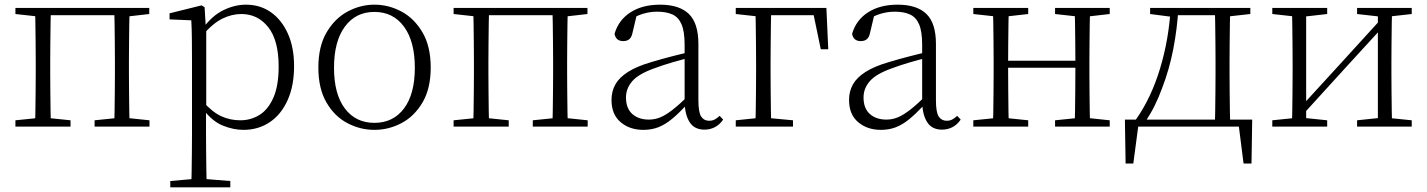

<svg xmlns="http://www.w3.org/2000/svg" viewBox="-20 -542 6111 822"><path d="M130 0Q131 -24 131.5 -64.5Q132 -105 132.5 -148.5Q133 -192 133 -226V-283Q133 -316 132.5 -359.5Q132 -403 131.5 -443.5Q131 -484 130 -508H198Q197 -484 196.5 -443.5Q196 -403 195.5 -359.5Q195 -316 195 -283V-226Q195 -192 195.5 -148.5Q196 -105 196.5 -64.5Q197 -24 198 0ZM469 0Q470 -24 470.5 -64.5Q471 -105 471.5 -148.5Q472 -192 472 -226V-283Q472 -316 471.5 -359.5Q471 -403 470.5 -443.5Q470 -484 469 -508H535Q534 -484 533.5 -443.5Q533 -403 532.5 -359.5Q532 -316 532 -283V-226Q532 -192 532.5 -148.5Q533 -105 533.5 -64.5Q534 -24 535 0ZM46 0V-27L155 -38H175L282 -27V0ZM385 0V-27L493 -38H514L620 -27V0ZM46 -482V-508H163V-470H155ZM502 -470V-508H619V-482L514 -470ZM163 -477V-508H502V-477Z M709 260V233L821 223H842L966 233V260ZM799 260Q800 229 800.5 189.5Q801 150 801.5 108.5Q802 67 802 32V-278Q802 -330 801.5 -374Q801 -418 799 -455L706 -459V-485L843 -519L856 -511L861 -425L863 -420V-80L862 -71V32Q862 66 862.5 107.5Q863 149 863.5 189Q864 229 865 260ZM1022 14Q979 14 933.5 -4.5Q888 -23 849 -75H836L848 -108Q889 -62 927 -44.5Q965 -27 1009 -27Q1054 -27 1091 -50Q1128 -73 1150.5 -124Q1173 -175 1173 -257Q1173 -369 1128.5 -425.5Q1084 -482 1013 -482Q973 -482 932.5 -462.5Q892 -443 845 -389L836 -420H848Q888 -475 936.5 -498.5Q985 -522 1033 -522Q1094 -522 1140 -489.5Q1186 -457 1212.5 -398Q1239 -339 1239 -259Q1239 -175 1211.5 -113.5Q1184 -52 1135 -19Q1086 14 1022 14Z M1583 14Q1522 14 1467 -15Q1412 -44 1377.5 -103.5Q1343 -163 1343 -253Q1343 -343 1378 -403Q1413 -463 1468 -492.5Q1523 -522 1583 -522Q1644 -522 1699 -492.5Q1754 -463 1789 -403Q1824 -343 1824 -253Q1824 -163 1789 -103.5Q1754 -44 1699 -15Q1644 14 1583 14ZM1583 -16Q1663 -16 1709.5 -77.5Q1756 -139 1756 -252Q1756 -365 1709.5 -428Q1663 -491 1583 -491Q1503 -491 1456.5 -428Q1410 -365 1410 -252Q1410 -139 1456.5 -77.5Q1503 -16 1583 -16Z M2006 0Q2007 -24 2007.5 -64.5Q2008 -105 2008.5 -148.5Q2009 -192 2009 -226V-283Q2009 -316 2008.5 -359.5Q2008 -403 2007.5 -443.5Q2007 -484 2006 -508H2074Q2073 -484 2072.5 -443.5Q2072 -403 2071.5 -359.5Q2071 -316 2071 -283V-226Q2071 -192 2071.5 -148.5Q2072 -105 2072.5 -64.5Q2073 -24 2074 0ZM2345 0Q2346 -24 2346.5 -64.5Q2347 -105 2347.5 -148.5Q2348 -192 2348 -226V-283Q2348 -316 2347.5 -359.5Q2347 -403 2346.5 -443.5Q2346 -484 2345 -508H2411Q2410 -484 2409.5 -443.5Q2409 -403 2408.5 -359.5Q2408 -316 2408 -283V-226Q2408 -192 2408.5 -148.5Q2409 -105 2409.5 -64.5Q2410 -24 2411 0ZM1922 0V-27L2031 -38H2051L2158 -27V0ZM2261 0V-27L2369 -38H2390L2496 -27V0ZM1922 -482V-508H2039V-470H2031ZM2378 -470V-508H2495V-482L2390 -470ZM2039 -477V-508H2378V-477Z M2734 14Q2676 14 2637 -19Q2598 -52 2598 -114Q2598 -151 2614.5 -180.5Q2631 -210 2668.5 -234Q2706 -258 2768 -276Q2811 -289 2855.5 -300.5Q2900 -312 2940 -321V-297Q2900 -287 2858.5 -275Q2817 -263 2780 -249Q2713 -225 2686.5 -194Q2660 -163 2660 -125Q2660 -78 2687 -54Q2714 -30 2758 -30Q2783 -30 2806.5 -39.5Q2830 -49 2859.5 -72Q2889 -95 2929 -134L2935 -89H2916Q2884 -55 2856 -32Q2828 -9 2799 2.5Q2770 14 2734 14ZM2996 13Q2954 13 2933.5 -17.5Q2913 -48 2911 -102V-106V-350Q2911 -407 2898 -437.5Q2885 -468 2859 -480Q2833 -492 2793 -492Q2763 -492 2733 -483Q2703 -474 2671 -454L2707 -482L2688 -402Q2684 -382 2674 -374Q2664 -366 2648 -366Q2617 -366 2611 -397Q2628 -456 2679 -489Q2730 -522 2806 -522Q2888 -522 2929 -482.5Q2970 -443 2970 -354V-113Q2970 -61 2982 -43Q2994 -25 3016 -25Q3029 -25 3039 -30Q3049 -35 3061 -46L3076 -30Q3061 -8 3040.5 2.5Q3020 13 2996 13Z M3214 0Q3215 -24 3215.5 -64.5Q3216 -105 3216.5 -148.5Q3217 -192 3217 -226V-275Q3217 -312 3216.5 -357Q3216 -402 3215.5 -443Q3215 -484 3214 -508H3282Q3281 -484 3280.5 -443Q3280 -402 3279.5 -357Q3279 -312 3279 -275V-226Q3279 -192 3279.5 -148.5Q3280 -105 3280.5 -64.5Q3281 -24 3282 0ZM3247 -477V-508H3518L3526 -331H3494L3458 -504L3489 -477ZM3130 0V-27L3237 -38H3257L3375 -27V0ZM3130 -482V-508H3247V-470H3239Z M3751 14Q3693 14 3654 -19Q3615 -52 3615 -114Q3615 -151 3631.5 -180.5Q3648 -210 3685.5 -234Q3723 -258 3785 -276Q3828 -289 3872.5 -300.5Q3917 -312 3957 -321V-297Q3917 -287 3875.5 -275Q3834 -263 3797 -249Q3730 -225 3703.5 -194Q3677 -163 3677 -125Q3677 -78 3704 -54Q3731 -30 3775 -30Q3800 -30 3823.5 -39.5Q3847 -49 3876.5 -72Q3906 -95 3946 -134L3952 -89H3933Q3901 -55 3873 -32Q3845 -9 3816 2.5Q3787 14 3751 14ZM4013 13Q3971 13 3950.5 -17.5Q3930 -48 3928 -102V-106V-350Q3928 -407 3915 -437.5Q3902 -468 3876 -480Q3850 -492 3810 -492Q3780 -492 3750 -483Q3720 -474 3688 -454L3724 -482L3705 -402Q3701 -382 3691 -374Q3681 -366 3665 -366Q3634 -366 3628 -397Q3645 -456 3696 -489Q3747 -522 3823 -522Q3905 -522 3946 -482.5Q3987 -443 3987 -354V-113Q3987 -61 3999 -43Q4011 -25 4033 -25Q4046 -25 4056 -30Q4066 -35 4078 -46L4093 -30Q4078 -8 4057.5 2.5Q4037 13 4013 13Z M4231 0Q4232 -24 4232.5 -64.5Q4233 -105 4233.5 -148.5Q4234 -192 4234 -226V-283Q4234 -316 4233.5 -359.5Q4233 -403 4232.5 -443.5Q4232 -484 4231 -508H4299Q4298 -484 4297.5 -443Q4297 -402 4296.5 -357Q4296 -312 4296 -275V-256Q4296 -207 4296.5 -157Q4297 -107 4297.5 -65.5Q4298 -24 4299 0ZM4580 0Q4582 -24 4582.5 -65.5Q4583 -107 4583.5 -157Q4584 -207 4584 -256V-275Q4584 -312 4583.5 -357Q4583 -402 4582.5 -443Q4582 -484 4580 -508H4647Q4646 -484 4645.5 -443.5Q4645 -403 4644.5 -359.5Q4644 -316 4644 -283V-226Q4644 -192 4644.5 -148.5Q4645 -105 4645.5 -64.5Q4646 -24 4647 0ZM4147 0V-27L4256 -38H4276L4382 -27V0ZM4147 -482V-508H4382V-482L4276 -470H4256ZM4497 0V-27L4605 -38H4626L4731 -27V0ZM4497 -482V-508H4731V-482L4626 -470H4605ZM4264 -252V-282H4614V-252Z M5308 0H4830L4856 -23L4832 158H4799L4796 -30H5341L5338 158H5304L5281 -23ZM5181 0Q5182 -24 5182.5 -64.5Q5183 -105 5183.5 -148.5Q5184 -192 5184 -226V-283Q5184 -316 5183.5 -359.5Q5183 -403 5182.5 -443.5Q5182 -484 5181 -508H5247Q5246 -484 5245.5 -443.5Q5245 -403 5244.5 -359.5Q5244 -316 5244 -283V-226Q5244 -192 5244.5 -148.5Q5245 -105 5245.5 -64.5Q5246 -24 5247 0ZM4904 -482V-508H5006V-470H4996ZM5214 -470V-508H5333V-482L5225 -470ZM4843 -30Q4908 -122 4946 -247Q4984 -372 4992 -508H5025Q5020 -419 5003 -331.5Q4986 -244 4955 -164Q4941 -125 4922.5 -88Q4904 -51 4881 -18V-6ZM5006 -477V-508H5216V-477Z M5427 0V-27L5535 -38H5556L5662 -27V0ZM5790 0V-27L5895 -38H5916L6024 -27V0ZM5511 0Q5512 -24 5512.5 -64.5Q5513 -105 5513.5 -148.5Q5514 -192 5514 -226V-283Q5514 -316 5513.5 -359.5Q5513 -403 5512.5 -443.5Q5512 -484 5511 -508H5572V0ZM5552 -45 5522 -61H5528L5712 -262L5897 -465L5925 -447H5919L5735 -246ZM5879 0V-508H5940Q5939 -484 5938.5 -443.5Q5938 -403 5937.5 -359.5Q5937 -316 5937 -283V-226Q5937 -192 5937.5 -148.5Q5938 -105 5938.5 -64.5Q5939 -24 5940 0ZM5427 -482V-508H5662V-482L5557 -470H5536ZM5790 -482V-508H6024V-482L5917 -470H5896Z"/></svg>

Font: Noto Serif JP
Style: Regular
Weight: 200
Designer: Ryoko NISHIZUKA 西塚涼子 (kana & ideographs); Frank Grießhammer (Latin, Greek & Cyrillic); Wenlong ZHANG 张文龙 (bopomofo); San
Foundry: Adobe
Version: Version 2.001;hotconv 1.1.0;makeotfexe 2.6.0